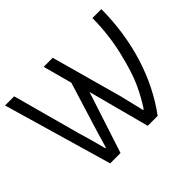

<svg xmlns="http://www.w3.org/2000/svg" viewBox="-153 -975 1218 1218"><g transform="rotate(-45 456.0 -365.5)"><path d="M5.9 -731.4H87.9L212.9 -272.5Q234.4 -203.1 263.7 -90.8H269.5Q297.9 -189.5 322.3 -267.6L405.3 -536.1L352.5 -731.4H433.6L565.4 -254.9Q573.2 -223.6 586.9 -166Q600.6 -108.4 604.5 -91.8H610.4Q651.4 -153.3 687 -230Q722.7 -306.6 755.9 -444.8Q789.1 -583 790 -731.4H870.1Q869.1 -521.5 811 -334.5Q752.9 -147.5 643.6 0H554.7L445.3 -413.1L310.5 0H217.8Z"/></g></svg>

Font: Gothic A1
Style: Regular
Weight: 400
Designer: HanYang I&C Co.,Ltd.
Foundry: HanYang I&C Co.,Ltd.
Version: Version 2.50